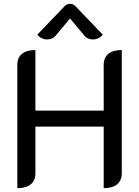

<svg xmlns="http://www.w3.org/2000/svg" viewBox="-20 -969 723 998"><path d="M70 -631Q70 -669 94 -689Q118 -709 164 -709V-394H519V-631Q519 -669 543 -689Q567 -709 613 -709V-69Q613 -31 589 -11Q565 9 519 9V-311H164V-69Q164 -31 140 -11Q116 9 70 9ZM226 -764Q210 -764 196.5 -770.5Q183 -777 174 -789L315 -936Q326 -949 344 -949Q362 -949 373 -936L514 -789Q505 -777 491.5 -770.5Q478 -764 462 -764Q450 -764 439 -768.5Q428 -773 421 -781L344 -873L267 -781Q260 -773 249 -768.5Q238 -764 226 -764Z"/></svg>

Font: K2D
Style: Regular
Weight: 400
Version: Version 1.000; ttfautohint (v1.6)